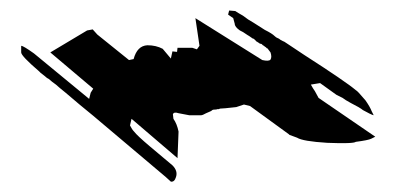

<svg xmlns="http://www.w3.org/2000/svg" viewBox="-20 -357 757 367"><path d="M591.8 -198.2 623 -175.8 634.8 -169.9Q639.6 -166 650.4 -160.2Q668 -151.4 673.8 -146.5Q689.5 -137.7 694.3 -136.7L690.4 -144.5Q687.5 -152.3 678.7 -165Q663.1 -183.6 660.2 -184.6Q640.6 -201.2 561.5 -252Q555.7 -255.9 535.2 -269.5L523.4 -277.3Q522.5 -277.3 515.6 -281.2Q513.7 -283.2 510.7 -284.2Q507.8 -285.2 504.9 -288.1Q500 -293 486.3 -299.8L464.8 -313.5Q454.1 -319.3 444.3 -327.1Q435.5 -332 429.7 -335.9L418 -336.9L416 -329.1L425.8 -322.3L428.7 -311.5Q428.7 -305.7 438.5 -298.8Q443.4 -296.9 453.1 -290Q455.1 -289.1 461.9 -284.2Q462.9 -283.2 463.9 -283.2Q464.8 -283.2 465.8 -282.2L468.8 -279.3L470.7 -277.3Q471.7 -277.3 472.7 -276.4Q472.7 -275.4 474.6 -275.4L475.6 -274.4Q476.6 -273.4 477.5 -273.4Q479.5 -273.4 480.5 -272.5L482.4 -270.5L484.4 -269.5Q486.3 -267.6 488.3 -266.6L490.2 -264.6H491.2L497.1 -256.8Q500 -248 497.1 -243.2Q494.1 -239.3 481.4 -242.2L353.5 -322.3L361.3 -269.5L356.4 -262.7L347.7 -265.6H319.3L318.4 -257.8L309.6 -258.8L306.6 -245.1L291 -263.7Q278.3 -270.5 261.7 -270.5Q242.2 -269.5 235.4 -244.1L226.6 -242.2L166 -291L157.2 -300.8L146.5 -298.8L76.2 -256.8L158.2 -187.5L153.3 -179.7Q152.3 -175.8 150.4 -168L44.9 -254.9Q24.4 -269.5 20.5 -269.5V-256.8Q20.5 -250 54.7 -220.7L57.6 -217.8Q58.6 -216.8 66.4 -210.9L67.4 -210Q68.4 -209 69.8 -208Q71.3 -207 73.2 -206.1Q75.2 -204.1 79.6 -200.7Q84 -197.3 86.9 -195.3Q87.9 -194.3 94.7 -188.5Q101.6 -182.6 105.5 -179.7Q132.8 -156.2 158.2 -135.7L296.9 -18.6L306.6 -9.8Q313.5 -8.8 316.4 -18.6Q320.3 -30.3 309.6 -41L266.6 -77.1Q242.2 -97.7 236.3 -105.5Q232.4 -109.4 228.5 -117.2L231.4 -129.9L319.3 -54.7L321.3 -105.5Q318.4 -120.1 311.5 -129.9L310.5 -138.7Q312.5 -143.6 321.3 -140.6L341.8 -136.7H364.3Q367.2 -136.7 374 -140.6Q377 -141.6 380.9 -143.6Q383.8 -144.5 385.7 -146.5Q386.7 -147.5 389.6 -147.5Q394.5 -147.5 395.5 -148.4H398.4L400.4 -149.4Q406.2 -149.4 431.6 -152.3L446.3 -157.2L458 -154.3L533.2 -99.6H532.2L547.9 -93.8Q558.6 -86.9 605.5 -84Q655.3 -82 660.2 -85.9Q683.6 -88.9 689.5 -91.8L697.3 -95.7L588.9 -169.9L582 -182.6L578.1 -188.5L574.2 -195.3Z"/></svg>

Font: My Font
Style: x-wing-ships
Weight: 500
Version: Version 0.001